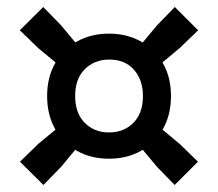

<svg xmlns="http://www.w3.org/2000/svg" viewBox="-20 -644 622 548"><path d="M179 -432 89.5 -506.5 36.5 -557.5 103.5 -624 154.5 -571.5 229.5 -481.5ZM403 -432 353 -481.5 428 -571.5 479 -624 545.5 -557.5 492.5 -506.5ZM478.5 -116 427.5 -168.5 355 -255.5 405.5 -306 492.5 -233.5 545 -182.5ZM104 -116 37 -182.5 89.5 -233.5 177 -306 227 -255.5 155 -168.5ZM291 -191Q240 -191 200 -213.2Q160 -235.5 137.2 -276Q114.5 -316.5 114.5 -370Q114.5 -423 137.2 -463.2Q160 -503.5 200 -525.8Q240 -548 291 -548Q342 -548 382 -525.8Q422 -503.5 445 -463.5Q468 -423.5 468 -370Q468 -316 445 -275.8Q422 -235.5 382 -213.2Q342 -191 291 -191ZM291 -266Q333.5 -266 360.8 -293.5Q388 -321 388 -370Q388 -415.5 362.5 -444.8Q337 -474 292 -474Q249.5 -474 222 -446.5Q194.5 -419 194.5 -370Q194.5 -321 221.8 -293.5Q249 -266 291 -266Z"/></svg>

Font: Encode Sans SC SemiCondensed SemiBold
Style: Regular
Weight: 600
Width: 4
Designer: Multiple Designers
Foundry: Impallari Type
Version: Version 3.002